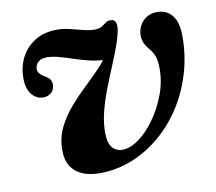

<svg xmlns="http://www.w3.org/2000/svg" viewBox="-61 -541 701 622"><g transform="rotate(-10 290.0 -230.0)"><path d="M560 -378.5Q560 -314.5 542.2 -256Q524.5 -197.5 492.8 -148.8Q461 -100 418 -64Q375 -28 324.5 -8.2Q274 11.5 219 11.5Q168.5 11.5 140 -13Q111.5 -37.5 112.5 -85Q113 -124.5 129.5 -157.8Q146 -191 170.8 -219.5Q195.5 -248 222.5 -273.5Q249.5 -299 272.2 -322.8Q295 -346.5 306 -370L305 -347.5Q277.5 -347.5 252 -353.5Q226.5 -359.5 203.2 -367.2Q180 -375 158.2 -381.2Q136.5 -387.5 117 -388Q97.5 -388.5 87.2 -379.5Q77 -370.5 76.5 -357.5Q75.5 -342 95.5 -330Q108.5 -323 114 -315.8Q119.5 -308.5 119.5 -297Q119 -280.5 108 -271.2Q97 -262 82.5 -262Q58.5 -262 43 -282.5Q27.5 -303 29 -341Q30.5 -378 47.2 -407.2Q64 -436.5 93.5 -453.5Q123 -470.5 162.5 -470.5Q183.5 -470.5 205.2 -465.2Q227 -460 247 -454.8Q267 -449.5 282 -449.5Q299 -449.5 307.8 -455Q316.5 -460.5 323 -465.8Q329.5 -471 340 -470.5Q350.5 -470.5 354.8 -462.8Q359 -455 357.5 -438.5Q353 -412.5 341.8 -382Q330.5 -351.5 316.5 -318.2Q302.5 -285 289.2 -250.2Q276 -215.5 267.5 -181.2Q259 -147 259 -115Q259 -81.5 271.5 -66Q284 -50.5 305.5 -50.5Q330.5 -50.5 359 -71Q387.5 -91.5 412.2 -126Q437 -160.5 453 -202.5Q469 -244.5 469 -288Q469 -311.5 464.5 -326.5Q460 -341.5 448.5 -355Q437.5 -368 432.2 -379.5Q427 -391 427 -406Q427.5 -424 435.8 -438.5Q444 -453 458.5 -461.8Q473 -470.5 492 -470.5Q523.5 -470.5 541.8 -448Q560 -425.5 560 -378.5Z"/></g></svg>

Font: Fraunces Medium
Style: Italic
Weight: 500
Italic angle: -16°
Version: Version 1.000;[b76b70a41]